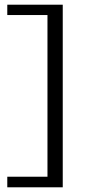

<svg xmlns="http://www.w3.org/2000/svg" viewBox="-20 -721 374 817"><path d="M11 76V31H182V-657H11V-701H247V76Z"/></svg>

Font: Arsenal
Style: Regular
Weight: 400
Designer: Andrij Shevchenko
Foundry: Stairsfor
Version: Version 2.001;PS 002.001;hotconv 1.0.88;makeotf.lib2.5.64775